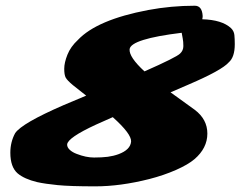

<svg xmlns="http://www.w3.org/2000/svg" viewBox="-20 -639 871 680"><path d="M669.9 -618.7Q695.8 -618.7 697.8 -582Q697.8 -577.1 696.3 -570.8Q766.1 -568.8 797.9 -539.6Q808.6 -529.3 810.1 -515.1Q811.5 -501 811.5 -482.4Q811.5 -436.5 790 -418Q765.6 -390.1 648.4 -339.8L584 -312L669.9 -250Q714.4 -216.3 714.4 -166Q714.4 -140.1 702.9 -117.4Q691.4 -94.7 668.9 -75.4Q646.5 -56.2 603.3 -37.1Q560.1 -18.1 508.8 -4.9Q406.2 21 317.4 21Q228.5 21 184.1 16.6Q139.6 12.2 111.3 5.9Q66.4 -4.9 42.5 -24.9Q16.6 -47.4 16.6 -98.1Q16.6 -136.2 33.7 -167.5Q57.6 -202.6 205.1 -266.6L285.2 -300.3L238.3 -337.4Q217.8 -354.5 212.6 -364.3Q207.5 -374 207.5 -395.5Q207.5 -417 218.8 -445.3Q230 -473.6 255.9 -497.6Q323.7 -569.3 504.9 -603.5Q586.4 -618.7 669.9 -618.7ZM491.7 -386.2Q604.5 -436 617.7 -449.2Q629.4 -460 629.4 -475.8Q629.4 -491.7 627.2 -502.4Q625 -513.2 623.5 -522.9Q443.4 -501 439 -464.8Q436.5 -437 491.7 -386.2ZM217.8 -127.4Q217.3 -117.7 226.8 -108.6Q236.3 -99.6 252 -93.8Q284.7 -81.1 313 -81.1Q341.3 -81.1 361.6 -83.7Q381.8 -86.4 399.4 -92.8Q441.9 -108.4 444.3 -137.7Q445.8 -164.6 379.4 -224.1L320.3 -197.8Q219.7 -151.4 217.8 -127.4Z"/></svg>

Font: Sarina
Style: Regular
Weight: 400
Designer: James Grieshaber
Foundry: James Grieshaber
Version: Version 1.001